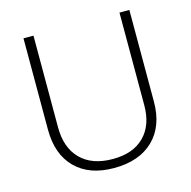

<svg xmlns="http://www.w3.org/2000/svg" viewBox="-106 -819 931 934"><g transform="rotate(-15 359.5 -352.0)"><path d="M626 -713.9V-252Q626 -128.9 554.7 -59.6Q483.4 9.8 356 9.8Q231.9 9.8 162.4 -59.8Q92.8 -129.4 92.8 -253.9V-713.9H143.1V-252Q143.1 -148.9 200.2 -91.6Q257.3 -34.2 361.8 -34.2Q463.9 -34.2 520 -90.6Q576.2 -147 576.2 -247.1V-713.9Z"/></g></svg>

Font: Zoram GWeb Light
Style: Regular
Weight: 300
Foundry: Ascender Corporation
Version: Version 1.000